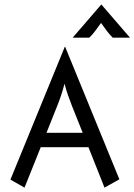

<svg xmlns="http://www.w3.org/2000/svg" viewBox="-20 -860 616 880"><path d="M459 0Q459 0 385.4 -185.4Q385.4 -185.4 166.7 -185.4Q166.7 -185.4 92.4 0Q92.4 0 27.8 -36.8Q27.8 -36.8 277.1 -645.8Q277.1 -645.8 278.5 -645.8Q278.5 -645.8 527.1 -38.2Q527.1 -38.2 459 0ZM193.1 -251.4Q193.1 -251.4 359 -251.4Q359 -251.4 309.7 -375Q300.7 -398.6 292.4 -421.5Q284 -444.4 275.7 -476.4Q267.4 -444.4 259.7 -421.9Q252.1 -399.3 242.4 -375Q242.4 -375 193.1 -251.4ZM313.2 -687.5 444.4 -839.6 575.7 -687.5H496.5Q481.9 -702.1 470.1 -717.7Q458.3 -733.3 443.1 -754.9Q427.8 -733.3 416 -717.7Q404.2 -702.1 389.6 -687.5Z"/></svg>

Font: co2trust
Style: Regular
Weight: 400
Designer: Kristian Moeller
Foundry: Dicotype
Version: Version 1.000